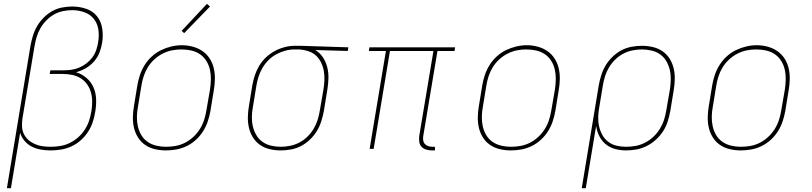

<svg xmlns="http://www.w3.org/2000/svg" viewBox="-20 -777 4240 1002"><path d="M16 205 139 -538Q144 -565 152 -591Q160 -617 174 -641Q188 -665 208.5 -685.5Q229 -706 253.5 -719.5Q278 -733 305 -738Q332 -743 358 -743Q395 -743 430 -731Q465 -719 486.5 -692Q508 -665 513.5 -628Q519 -591 513 -554Q509 -528 499 -502.5Q489 -477 470.5 -456Q452 -435 427.5 -421Q403 -407 377 -400Q407 -391 431 -370.5Q455 -350 467.5 -322Q480 -294 481.5 -260.5Q483 -227 477 -194Q473 -167 464 -140Q455 -113 439.5 -89Q424 -65 401.5 -45Q379 -25 352.5 -13Q326 -1 298.5 3.5Q271 8 244 8Q218 8 192.5 3.5Q167 -1 145.5 -12Q124 -23 108 -42Q92 -61 85 -84L37 205ZM243 -11Q268 -11 293.5 -15Q319 -19 343 -30.5Q367 -42 387.5 -60Q408 -78 422.5 -100.5Q437 -123 445 -147.5Q453 -172 457 -197Q461 -222 461 -247Q461 -272 454.5 -295Q448 -318 434.5 -337Q421 -356 401 -368.5Q381 -381 357 -386Q333 -391 308 -391H239L243 -410H312Q332 -410 353 -413Q374 -416 394 -424.5Q414 -433 431.5 -446.5Q449 -460 462 -477.5Q475 -495 482 -515.5Q489 -536 492 -556Q498 -589 493.5 -621.5Q489 -654 470 -678Q451 -702 420.5 -713Q390 -724 357 -724Q334 -724 309 -719Q284 -714 262 -701.5Q240 -689 221.5 -670Q203 -651 190.5 -629Q178 -607 171 -583Q164 -559 160 -535L97 -158Q94 -137 95 -116Q96 -95 105 -77Q114 -59 129 -46Q144 -33 162.5 -25Q181 -17 201.5 -14Q222 -11 243 -11Z M846 8Q817 8 789 1.5Q761 -5 738.5 -20Q716 -35 701 -58.5Q686 -82 679.5 -109Q673 -136 673.5 -165Q674 -194 679 -223L697 -333Q702 -361 711 -387.5Q720 -414 735.5 -438.5Q751 -463 773 -483Q795 -503 821 -515.5Q847 -528 874.5 -534.5Q902 -541 929 -541Q958 -541 986 -533.5Q1014 -526 1036.5 -510.5Q1059 -495 1074 -472Q1089 -449 1095.5 -421.5Q1102 -394 1101.5 -365Q1101 -336 1096 -307L1078 -197Q1073 -169 1064 -142.5Q1055 -116 1039.5 -91.5Q1024 -67 1002 -47Q980 -27 954 -14.5Q928 -2 900.5 3Q873 8 846 8ZM846 -11Q871 -11 896.5 -15.5Q922 -20 945.5 -32Q969 -44 989 -62.5Q1009 -81 1023 -103.5Q1037 -126 1045 -150.5Q1053 -175 1057 -200L1076 -310Q1080 -336 1080.5 -362.5Q1081 -389 1075.5 -413.5Q1070 -438 1057 -459Q1044 -480 1023.5 -494Q1003 -508 978 -513.5Q953 -519 926 -519Q901 -519 876.5 -514Q852 -509 828.5 -497Q805 -485 785 -466.5Q765 -448 751.5 -426Q738 -404 730 -379.5Q722 -355 718 -330L700 -220Q695 -194 694.5 -168Q694 -142 699.5 -117.5Q705 -93 717.5 -72Q730 -51 750 -37Q770 -23 795 -17Q820 -11 846 -11ZM941 -604 928 -616 1060 -757 1076 -743Z M1445 8Q1416 8 1388 1.5Q1360 -5 1337.5 -20.5Q1315 -36 1300.5 -59Q1286 -82 1279.5 -109Q1273 -136 1273.5 -165Q1274 -194 1279 -223L1297 -333Q1302 -360 1310.5 -385.5Q1319 -411 1333.5 -435Q1348 -459 1369 -478.5Q1390 -498 1414.5 -511Q1439 -524 1465.5 -531Q1492 -538 1518 -538Q1522 -538 1525.5 -538Q1529 -538 1533 -538Q1537 -538 1541 -538Q1545 -538 1549 -538L1798 -530L1795 -511L1625 -516Q1649 -502 1665 -478Q1681 -454 1688 -425.5Q1695 -397 1694 -367Q1693 -337 1688 -307L1670 -197Q1665 -170 1656.5 -143.5Q1648 -117 1633.5 -93Q1619 -69 1597.5 -48.5Q1576 -28 1551 -15Q1526 -2 1498.5 3Q1471 8 1445 8ZM1445 -11Q1469 -11 1494 -16Q1519 -21 1542 -33Q1565 -45 1584 -63.5Q1603 -82 1616.5 -104.5Q1630 -127 1637.5 -151Q1645 -175 1649 -200L1668 -310Q1672 -334 1673 -358.5Q1674 -383 1670 -406Q1666 -429 1656 -450Q1646 -471 1629.5 -486.5Q1613 -502 1590.5 -509.5Q1568 -517 1544 -519H1530Q1526 -519 1523 -519Q1520 -519 1517 -519Q1493 -519 1469 -512.5Q1445 -506 1422.5 -494Q1400 -482 1381.5 -463.5Q1363 -445 1350 -423Q1337 -401 1329.5 -377.5Q1322 -354 1318 -330L1300 -220Q1295 -194 1294.5 -168Q1294 -142 1299.5 -118Q1305 -94 1317.5 -72.5Q1330 -51 1349.5 -37Q1369 -23 1394 -17Q1419 -11 1445 -11Z M2234 8Q2219 8 2204 3.5Q2189 -1 2179.5 -11.5Q2170 -22 2168 -37.5Q2166 -53 2168 -68L2242 -511H2015L1930 0H1909L1994 -511H1905L1908 -530H2355L2352 -511H2263L2189 -68Q2187 -57 2188.5 -45.5Q2190 -34 2197 -26Q2204 -18 2215 -14.5Q2226 -11 2237 -11H2250V8Z M2646 8Q2617 8 2589 1.5Q2561 -5 2538.5 -20Q2516 -35 2501 -58.5Q2486 -82 2479.5 -109Q2473 -136 2473.5 -165Q2474 -194 2479 -223L2497 -333Q2502 -361 2511 -387.5Q2520 -414 2535.5 -438.5Q2551 -463 2573 -483Q2595 -503 2621 -515.5Q2647 -528 2674.5 -534.5Q2702 -541 2729 -541Q2758 -541 2786 -533.5Q2814 -526 2836.5 -510.5Q2859 -495 2874 -472Q2889 -449 2895.5 -421.5Q2902 -394 2901.5 -365Q2901 -336 2896 -307L2878 -197Q2873 -169 2864 -142.5Q2855 -116 2839.5 -91.5Q2824 -67 2802 -47Q2780 -27 2754 -14.5Q2728 -2 2700.5 3Q2673 8 2646 8ZM2646 -11Q2671 -11 2696.5 -15.5Q2722 -20 2745.5 -32Q2769 -44 2789 -62.5Q2809 -81 2823 -103.5Q2837 -126 2845 -150.5Q2853 -175 2857 -200L2876 -310Q2880 -336 2880.5 -362.5Q2881 -389 2875.5 -413.5Q2870 -438 2857 -459Q2844 -480 2823.5 -494Q2803 -508 2778 -513.5Q2753 -519 2726 -519Q2701 -519 2676.5 -514Q2652 -509 2628.5 -497Q2605 -485 2585 -466.5Q2565 -448 2551.5 -426Q2538 -404 2530 -379.5Q2522 -355 2518 -330L2500 -220Q2495 -194 2494.5 -168Q2494 -142 2499.5 -117.5Q2505 -93 2517.5 -72Q2530 -51 2550 -37Q2570 -23 2595 -17Q2620 -11 2646 -11Z M3016 205 3105 -333Q3110 -360 3118.5 -386.5Q3127 -413 3141.5 -437Q3156 -461 3177.5 -481.5Q3199 -502 3224 -515Q3249 -528 3276.5 -533Q3304 -538 3330 -538Q3359 -538 3387 -531.5Q3415 -525 3437.5 -509.5Q3460 -494 3474.5 -471Q3489 -448 3495.5 -421Q3502 -394 3501.5 -365Q3501 -336 3496 -307L3478 -197Q3473 -170 3464.5 -143Q3456 -116 3440.5 -92Q3425 -68 3403 -48Q3381 -28 3355 -15Q3329 -2 3302 3Q3275 8 3247 8Q3218 8 3190 0.5Q3162 -7 3141 -24.5Q3120 -42 3107.5 -67Q3095 -92 3091 -120L3037 205ZM3247 -11Q3272 -11 3297 -15.5Q3322 -20 3345.5 -32Q3369 -44 3389 -62.5Q3409 -81 3423 -103.5Q3437 -126 3445 -150.5Q3453 -175 3457 -200L3476 -310Q3480 -336 3480.5 -362Q3481 -388 3475.5 -412Q3470 -436 3457.5 -457.5Q3445 -479 3425.5 -493Q3406 -507 3381 -513Q3356 -519 3330 -519Q3306 -519 3281 -514Q3256 -509 3233 -497Q3210 -485 3191 -466.5Q3172 -448 3158.5 -425.5Q3145 -403 3137.5 -379Q3130 -355 3126 -330L3108 -221Q3103 -196 3102 -170Q3101 -144 3106 -120Q3111 -96 3122.5 -74.5Q3134 -53 3153 -38Q3172 -23 3196.5 -17Q3221 -11 3247 -11Z M3846 8Q3817 8 3789 1.5Q3761 -5 3738.5 -20Q3716 -35 3701 -58.5Q3686 -82 3679.5 -109Q3673 -136 3673.5 -165Q3674 -194 3679 -223L3697 -333Q3702 -361 3711 -387.5Q3720 -414 3735.5 -438.5Q3751 -463 3773 -483Q3795 -503 3821 -515.5Q3847 -528 3874.5 -534.5Q3902 -541 3929 -541Q3958 -541 3986 -533.5Q4014 -526 4036.5 -510.5Q4059 -495 4074 -472Q4089 -449 4095.5 -421.5Q4102 -394 4101.5 -365Q4101 -336 4096 -307L4078 -197Q4073 -169 4064 -142.5Q4055 -116 4039.5 -91.5Q4024 -67 4002 -47Q3980 -27 3954 -14.5Q3928 -2 3900.5 3Q3873 8 3846 8ZM3846 -11Q3871 -11 3896.5 -15.5Q3922 -20 3945.5 -32Q3969 -44 3989 -62.5Q4009 -81 4023 -103.5Q4037 -126 4045 -150.5Q4053 -175 4057 -200L4076 -310Q4080 -336 4080.5 -362.5Q4081 -389 4075.5 -413.5Q4070 -438 4057 -459Q4044 -480 4023.5 -494Q4003 -508 3978 -513.5Q3953 -519 3926 -519Q3901 -519 3876.5 -514Q3852 -509 3828.5 -497Q3805 -485 3785 -466.5Q3765 -448 3751.5 -426Q3738 -404 3730 -379.5Q3722 -355 3718 -330L3700 -220Q3695 -194 3694.5 -168Q3694 -142 3699.5 -117.5Q3705 -93 3717.5 -72Q3730 -51 3750 -37Q3770 -23 3795 -17Q3820 -11 3846 -11Z"/></svg>

Font: Iosevka Curly Slab ThExObl
Style: Regular
Weight: 100
Width: 7
Italic angle: -9°
Monospace: yes
Designer: Belleve Invis
Foundry: Belleve Invis
Version: Version 11.1.0; ttfautohint (v1.8.3)